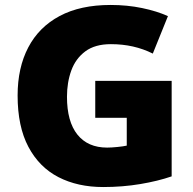

<svg xmlns="http://www.w3.org/2000/svg" viewBox="-20 -744 780 774"><path d="M364 -418H672V-33Q617 -14 545.5 -2Q474 10 396 10Q293 10 215.5 -30Q138 -70 94.5 -152Q51 -234 51 -359Q51 -471 94 -553Q137 -635 220.5 -679.5Q304 -724 426 -724Q493 -724 553 -711.5Q613 -699 657 -679L596 -528Q558 -547 516 -556.5Q474 -566 427 -566Q363 -566 324 -537Q285 -508 267.5 -460Q250 -412 250 -354Q250 -254 292 -201.5Q334 -149 412 -149Q429 -149 453.5 -151.5Q478 -154 491 -157V-269H364Z"/></svg>

Font: Noto Sans Gujarati UI Black
Style: Regular
Weight: 900
Designer: Jelle Bosma - Monotype Design Team, Universal Thirst
Foundry: Monotype Imaging Inc.
Version: Version 2.106; ttfautohint (v1.8.4.7-5d5b)